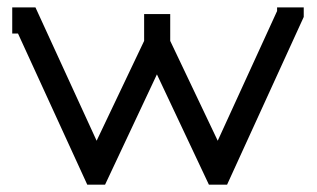

<svg xmlns="http://www.w3.org/2000/svg" viewBox="-20 -484 861 521"><path d="M804.2 -463.9V-438L596.2 17.1H546.9L405.8 -282.2L265.1 17.1H216.8L28.8 -393.1H13.2V-463.9H76.2L242.2 -102.1L371.1 -373V-445.8H441.9V-373L570.8 -102.1L731.9 -454.1V-463.9Z"/></svg>

Font: Rawengulk
Style: Bold
Weight: 700
Version: Version 0.92